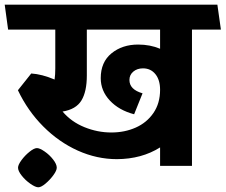

<svg xmlns="http://www.w3.org/2000/svg" viewBox="-48 -711 967 823"><path d="M774.9 0H638.2V-79.1Q559.1 -29.3 453.1 -28.8Q367.2 -28.8 285.6 -65.4Q204.1 -102.1 137.5 -168.9Q70.8 -235.8 28.8 -324.2L85.9 -396Q131.8 -393.1 186 -370.1Q189 -391.1 189 -418V-584H-13.2L-27.8 -690.9H883.8L898.9 -584H774.9ZM324.2 -584V-387.2Q324.2 -318.4 301 -280.3Q277.8 -242.2 220.2 -232.9Q257.3 -189 313.7 -166Q370.1 -143.1 429.2 -143.1Q486.3 -143.1 533.7 -164.1Q581.1 -185.1 609.6 -226.6Q638.2 -268.1 638.2 -326.2Q638.2 -368.2 618.2 -393.1Q598.1 -418 564.9 -418Q540 -418 523.4 -404.1Q506.8 -390.1 506.8 -368.2Q506.8 -327.1 563 -311L526.9 -221.2Q461.9 -238.3 422.9 -280Q383.8 -321.8 383.8 -376Q383.8 -444.8 429.9 -482.4Q476.1 -520 543.9 -520Q595.7 -520 638.2 -502V-584ZM195.3 7.8Q195.3 20 180.7 40Q166 60.1 147.2 75.9Q128.4 91.8 116.2 91.8Q104 91.8 82.5 76.9Q61 62 45.2 42Q29.3 22 29.3 7.8Q29.3 -4.4 44.2 -24.7Q59.1 -44.9 78.6 -60.5Q98.1 -76.2 110.4 -76.2Q122.1 -76.2 143.1 -61.8Q164.1 -47.4 179.7 -27.3Q195.3 -7.3 195.3 7.8Z"/></svg>

Font: Kadwa
Style: Bold
Weight: 700
Designer: Sol Matas
Foundry: Sol Matas
Version: Version 1.001;PS 001.000;hotconv 1.0.70;makeotf.lib2.5.58329